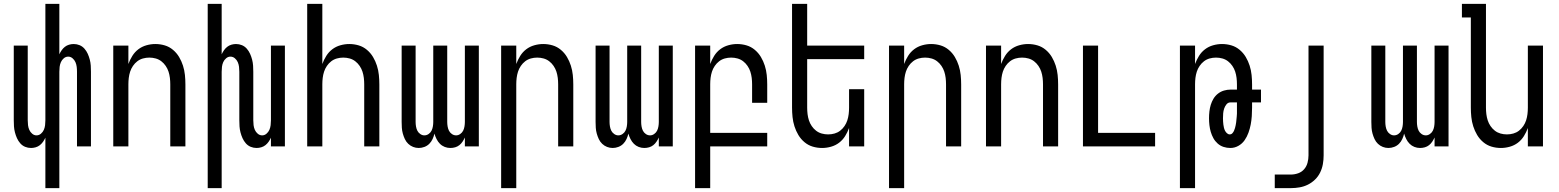

<svg xmlns="http://www.w3.org/2000/svg" viewBox="-20 -755 8040 990"><path d="M214 215V-45Q209 -34 202 -24Q195 -14 185.5 -6.5Q176 1 164 4.5Q152 8 140 8Q124 8 109.5 2Q95 -4 84.5 -16Q74 -28 67.5 -42.5Q61 -57 57 -72.5Q53 -88 52 -103.5Q51 -119 51 -135V-520H123V-135Q123 -122 124.5 -109.5Q126 -97 131 -85.5Q136 -74 146 -65.5Q156 -57 168 -57Q181 -57 191 -65.5Q201 -74 206 -85.5Q211 -97 212.5 -109.5Q214 -122 214 -135V-735H286V-475Q291 -486 298 -496Q305 -506 314.5 -513.5Q324 -521 336 -524.5Q348 -528 360 -528Q376 -528 390.5 -522Q405 -516 415.5 -504Q426 -492 432.5 -477.5Q439 -463 443 -447.5Q447 -432 448 -416.5Q449 -401 449 -385V0H377V-385Q377 -398 375.5 -410.5Q374 -423 369 -434.5Q364 -446 354 -454.5Q344 -463 332 -463Q319 -463 309 -454.5Q299 -446 294 -434.5Q289 -423 287.5 -410.5Q286 -398 286 -385V215Z M564 0V-520H642V-425Q650 -447 662.5 -467Q675 -487 693.5 -501Q712 -515 735 -521.5Q758 -528 781 -528Q806 -528 829.5 -521Q853 -514 872 -498Q891 -482 903.5 -461Q916 -440 923.5 -416.5Q931 -393 933.5 -368.5Q936 -344 936 -320V0H858V-320Q858 -337 856 -353.5Q854 -370 849 -385.5Q844 -401 834.5 -415Q825 -429 812 -439Q799 -449 783 -453.5Q767 -458 750 -458Q733 -458 717 -453.5Q701 -449 688 -439Q675 -429 665.5 -415Q656 -401 651 -385.5Q646 -370 644 -353.5Q642 -337 642 -320V0Z M1051 215V-735H1123V-475Q1128 -486 1135 -496Q1142 -506 1151.5 -513.5Q1161 -521 1173 -524.5Q1185 -528 1197 -528Q1213 -528 1227.5 -522Q1242 -516 1252.5 -504Q1263 -492 1269.5 -477.5Q1276 -463 1280 -447.5Q1284 -432 1285 -416.5Q1286 -401 1286 -385V-135Q1286 -122 1287.5 -109.5Q1289 -97 1294 -85.5Q1299 -74 1309 -65.5Q1319 -57 1332 -57Q1344 -57 1354 -65.5Q1364 -74 1369 -85.5Q1374 -97 1375.5 -109.5Q1377 -122 1377 -135V-520H1449V0H1377V-45Q1372 -34 1365 -24Q1358 -14 1348.5 -6.5Q1339 1 1327 4.5Q1315 8 1303 8Q1287 8 1272.5 2Q1258 -4 1247.5 -16Q1237 -28 1230.5 -42.5Q1224 -57 1220 -72.5Q1216 -88 1215 -103.5Q1214 -119 1214 -135V-385Q1214 -398 1212.5 -410.5Q1211 -423 1206 -434.5Q1201 -446 1191 -454.5Q1181 -463 1168 -463Q1156 -463 1146 -454.5Q1136 -446 1131 -434.5Q1126 -423 1124.5 -410.5Q1123 -398 1123 -385V215Z M1564 0V-735H1642V-425Q1650 -447 1662.5 -467Q1675 -487 1693.5 -501Q1712 -515 1735 -521.5Q1758 -528 1781 -528Q1806 -528 1829.5 -521Q1853 -514 1872 -498Q1891 -482 1903.5 -461Q1916 -440 1923.5 -416.5Q1931 -393 1933.5 -368.5Q1936 -344 1936 -320V0H1858V-320Q1858 -337 1856 -353.5Q1854 -370 1849 -385.5Q1844 -401 1834.5 -415Q1825 -429 1812 -439Q1799 -449 1783 -453.5Q1767 -458 1750 -458Q1733 -458 1717 -453.5Q1701 -449 1688 -439Q1675 -429 1665.5 -415Q1656 -401 1651 -385.5Q1646 -370 1644 -353.5Q1642 -337 1642 -320V0Z M2139 8Q2124 8 2110 2.5Q2096 -3 2085 -13.5Q2074 -24 2067.5 -38Q2061 -52 2057 -66.5Q2053 -81 2052 -96Q2051 -111 2051 -126V-520H2123V-126Q2123 -115 2125 -103Q2127 -91 2132 -81Q2137 -71 2147 -64Q2157 -57 2168 -57Q2180 -57 2190 -64Q2200 -71 2205 -81Q2210 -91 2212 -103Q2214 -115 2214 -126V-520H2286V-126Q2286 -115 2288 -103Q2290 -91 2295 -81Q2300 -71 2310 -64Q2320 -57 2332 -57Q2343 -57 2353 -64Q2363 -71 2368 -81Q2373 -91 2375 -103Q2377 -115 2377 -126V-520H2449V0H2377V-46Q2372 -35 2365 -24.5Q2358 -14 2348.5 -6.5Q2339 1 2327 4.5Q2315 8 2302 8Q2287 8 2273 2.5Q2259 -3 2248.5 -13.5Q2238 -24 2231 -38Q2224 -52 2220 -66Q2217 -52 2210.5 -38Q2204 -24 2193.5 -13.5Q2183 -3 2168.5 2.5Q2154 8 2139 8Z M2564 215V-520H2642V-425Q2650 -447 2662.5 -467Q2675 -487 2693.5 -501Q2712 -515 2735 -521.5Q2758 -528 2781 -528Q2806 -528 2829.5 -521Q2853 -514 2872 -498Q2891 -482 2903.5 -461Q2916 -440 2923.5 -416.5Q2931 -393 2933.5 -368.5Q2936 -344 2936 -320V0H2858V-320Q2858 -337 2856 -353.5Q2854 -370 2849 -385.5Q2844 -401 2834.5 -415Q2825 -429 2812 -439Q2799 -449 2783 -453.5Q2767 -458 2750 -458Q2733 -458 2717 -453.5Q2701 -449 2688 -439Q2675 -429 2665.5 -415Q2656 -401 2651 -385.5Q2646 -370 2644 -353.5Q2642 -337 2642 -320V215Z M3139 8Q3124 8 3110 2.5Q3096 -3 3085 -13.5Q3074 -24 3067.5 -38Q3061 -52 3057 -66.5Q3053 -81 3052 -96Q3051 -111 3051 -126V-520H3123V-126Q3123 -115 3125 -103Q3127 -91 3132 -81Q3137 -71 3147 -64Q3157 -57 3168 -57Q3180 -57 3190 -64Q3200 -71 3205 -81Q3210 -91 3212 -103Q3214 -115 3214 -126V-520H3286V-126Q3286 -115 3288 -103Q3290 -91 3295 -81Q3300 -71 3310 -64Q3320 -57 3332 -57Q3343 -57 3353 -64Q3363 -71 3368 -81Q3373 -91 3375 -103Q3377 -115 3377 -126V-520H3449V0H3377V-46Q3372 -35 3365 -24.5Q3358 -14 3348.5 -6.5Q3339 1 3327 4.5Q3315 8 3302 8Q3287 8 3273 2.5Q3259 -3 3248.5 -13.5Q3238 -24 3231 -38Q3224 -52 3220 -66Q3217 -52 3210.5 -38Q3204 -24 3193.5 -13.5Q3183 -3 3168.5 2.5Q3154 8 3139 8Z M3564 215V-520H3642V-425Q3650 -447 3662.5 -467Q3675 -487 3693.5 -501Q3712 -515 3735 -521.5Q3758 -528 3781 -528Q3806 -528 3829.5 -521Q3853 -514 3872 -498Q3891 -482 3903.5 -461Q3916 -440 3923.5 -416.5Q3931 -393 3933.5 -368.5Q3936 -344 3936 -320V-225H3858V-320Q3858 -337 3856 -353.5Q3854 -370 3849 -385.5Q3844 -401 3834.5 -415Q3825 -429 3812 -439Q3799 -449 3783 -453.5Q3767 -458 3750 -458Q3733 -458 3717 -453.5Q3701 -449 3688 -439Q3675 -429 3665.5 -415Q3656 -401 3651 -385.5Q3646 -370 3644 -353.5Q3642 -337 3642 -320V-70H3936V0H3642V215Z M4219 8Q4194 8 4170.5 1Q4147 -6 4128 -22Q4109 -38 4096.5 -59Q4084 -80 4076.5 -103.5Q4069 -127 4066.5 -151.5Q4064 -176 4064 -200V-735H4142V-520H4436V-450H4142V-200Q4142 -183 4144 -166.5Q4146 -150 4151 -134.5Q4156 -119 4165.5 -105Q4175 -91 4188 -81Q4201 -71 4217 -66.5Q4233 -62 4250 -62Q4267 -62 4283 -66.5Q4299 -71 4312 -81Q4325 -91 4334.5 -105Q4344 -119 4349 -134.5Q4354 -150 4356 -166.5Q4358 -183 4358 -200V-295H4436V0H4358V-95Q4350 -73 4337.5 -53Q4325 -33 4306.5 -19Q4288 -5 4265 1.5Q4242 8 4219 8Z M4564 215V-520H4642V-425Q4650 -447 4662.5 -467Q4675 -487 4693.5 -501Q4712 -515 4735 -521.5Q4758 -528 4781 -528Q4806 -528 4829.5 -521Q4853 -514 4872 -498Q4891 -482 4903.5 -461Q4916 -440 4923.5 -416.5Q4931 -393 4933.5 -368.5Q4936 -344 4936 -320V0H4858V-320Q4858 -337 4856 -353.5Q4854 -370 4849 -385.5Q4844 -401 4834.5 -415Q4825 -429 4812 -439Q4799 -449 4783 -453.5Q4767 -458 4750 -458Q4733 -458 4717 -453.5Q4701 -449 4688 -439Q4675 -429 4665.5 -415Q4656 -401 4651 -385.5Q4646 -370 4644 -353.5Q4642 -337 4642 -320V215Z M5064 0V-520H5142V-425Q5150 -447 5162.5 -467Q5175 -487 5193.5 -501Q5212 -515 5235 -521.5Q5258 -528 5281 -528Q5306 -528 5329.5 -521Q5353 -514 5372 -498Q5391 -482 5403.5 -461Q5416 -440 5423.5 -416.5Q5431 -393 5433.5 -368.5Q5436 -344 5436 -320V0H5358V-320Q5358 -337 5356 -353.5Q5354 -370 5349 -385.5Q5344 -401 5334.5 -415Q5325 -429 5312 -439Q5299 -449 5283 -453.5Q5267 -458 5250 -458Q5233 -458 5217 -453.5Q5201 -449 5188 -439Q5175 -429 5165.5 -415Q5156 -401 5151 -385.5Q5146 -370 5144 -353.5Q5142 -337 5142 -320V0Z M5564 0V-520H5642V-70H5936V0Z M6064 215V-520H6142V-425Q6150 -447 6162.5 -467Q6175 -487 6193.5 -501Q6212 -515 6235 -521.5Q6258 -528 6281 -528Q6306 -528 6329.5 -521Q6353 -514 6372 -498Q6391 -482 6403.5 -461Q6416 -440 6423.5 -416.5Q6431 -393 6433.5 -368.5Q6436 -344 6436 -320V-293H6482V-227H6436V-200Q6436 -178 6434.5 -156Q6433 -134 6429 -113Q6425 -92 6417.5 -71Q6410 -50 6397.5 -32Q6385 -14 6365.5 -3Q6346 8 6324 8Q6306 8 6289 2.5Q6272 -3 6258.5 -15Q6245 -27 6236.5 -42.5Q6228 -58 6223 -75Q6218 -92 6216 -110Q6214 -128 6214 -145Q6214 -163 6216 -180.5Q6218 -198 6223 -214.5Q6228 -231 6237 -246Q6246 -261 6260 -272Q6274 -283 6291 -288Q6308 -293 6325 -293H6358V-320Q6358 -337 6356 -353.5Q6354 -370 6349 -385.5Q6344 -401 6334.5 -415Q6325 -429 6312 -439Q6299 -449 6283 -453.5Q6267 -458 6250 -458Q6233 -458 6217 -453.5Q6201 -449 6188 -439Q6175 -429 6165.5 -415Q6156 -401 6151 -385.5Q6146 -370 6144 -353.5Q6142 -337 6142 -320V215ZM6321 -62Q6329 -62 6334.5 -68Q6340 -74 6343 -81Q6346 -88 6348 -95Q6350 -102 6351.5 -109.5Q6353 -117 6354 -124.5Q6355 -132 6355.5 -139.5Q6356 -147 6357 -154.5Q6358 -162 6358 -169.5Q6358 -177 6358 -184.5Q6358 -192 6358 -200V-227H6325Q6312 -227 6304 -217Q6296 -207 6292 -195Q6288 -183 6287 -170.5Q6286 -158 6286 -145Q6286 -137 6286.5 -129Q6287 -121 6288 -112.5Q6289 -104 6291 -96Q6293 -88 6296.5 -81Q6300 -74 6306.5 -68Q6313 -62 6321 -62Z M6553 215V145H6636Q6655 145 6673.5 138.5Q6692 132 6704.5 117.5Q6717 103 6722 84Q6727 65 6727 46V-520H6805V46Q6805 69 6801 91.5Q6797 114 6787 134.5Q6777 155 6760.5 171Q6744 187 6724 197Q6704 207 6681.5 211Q6659 215 6636 215Z M7139 8Q7124 8 7110 2.5Q7096 -3 7085 -13.5Q7074 -24 7067.5 -38Q7061 -52 7057 -66.5Q7053 -81 7052 -96Q7051 -111 7051 -126V-520H7123V-126Q7123 -115 7125 -103Q7127 -91 7132 -81Q7137 -71 7147 -64Q7157 -57 7168 -57Q7180 -57 7190 -64Q7200 -71 7205 -81Q7210 -91 7212 -103Q7214 -115 7214 -126V-520H7286V-126Q7286 -115 7288 -103Q7290 -91 7295 -81Q7300 -71 7310 -64Q7320 -57 7332 -57Q7343 -57 7353 -64Q7363 -71 7368 -81Q7373 -91 7375 -103Q7377 -115 7377 -126V-520H7449V0H7377V-46Q7372 -35 7365 -24.5Q7358 -14 7348.5 -6.5Q7339 1 7327 4.5Q7315 8 7302 8Q7287 8 7273 2.5Q7259 -3 7248.5 -13.5Q7238 -24 7231 -38Q7224 -52 7220 -66Q7217 -52 7210.5 -38Q7204 -24 7193.5 -13.5Q7183 -3 7168.5 2.5Q7154 8 7139 8Z M7719 8Q7694 8 7670.5 1Q7647 -6 7628 -22Q7609 -38 7596.5 -59Q7584 -80 7576.5 -103.5Q7569 -127 7566.5 -151.5Q7564 -176 7564 -200V-665H7518V-735H7642V-200Q7642 -183 7644 -166.5Q7646 -150 7651 -134.5Q7656 -119 7665.5 -105Q7675 -91 7688 -81Q7701 -71 7717 -66.5Q7733 -62 7750 -62Q7767 -62 7783 -66.5Q7799 -71 7812 -81Q7825 -91 7834.5 -105Q7844 -119 7849 -134.5Q7854 -150 7856 -166.5Q7858 -183 7858 -200V-520H7936V0H7858V-95Q7850 -73 7837.5 -53Q7825 -33 7806.5 -19Q7788 -5 7765 1.5Q7742 8 7719 8Z"/></svg>

Font: Iosevka Fixed
Style: Regular
Weight: 400
Monospace: yes
Designer: Belleve Invis
Foundry: Belleve Invis
Version: Version 33.2.4